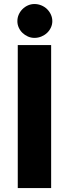

<svg xmlns="http://www.w3.org/2000/svg" viewBox="-20 -958 351 978"><path d="M240.5 0H70.5V-728.5H240.5ZM246.5 -850Q246.5 -833 239.2 -817.5Q232 -802 219.8 -790.5Q207.5 -779 190.8 -772Q174 -765 155.5 -765Q138 -765 122.2 -772Q106.5 -779 94.5 -790.5Q82.5 -802 75.5 -817.5Q68.5 -833 68.5 -850Q68.5 -868 75.5 -883.8Q82.5 -899.5 94.5 -911.5Q106.5 -923.5 122.2 -930.5Q138 -937.5 155.5 -937.5Q174 -937.5 190.8 -930.5Q207.5 -923.5 219.8 -911.5Q232 -899.5 239.2 -883.8Q246.5 -868 246.5 -850Z"/></svg>

Font: Lato 2
Style: Regular
Weight: 900
Designer: Lukasz Dziedzic with Adam Twardoch and Botio Nikoltchev
Foundry: tyPoland Lukasz Dziedzic
Version: Version 2.015; 2015-08-06; http://www.latofonts.com/